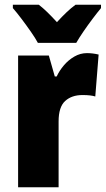

<svg xmlns="http://www.w3.org/2000/svg" viewBox="-20 -786 444 806"><path d="M345 -563Q369 -563 394 -557L380 -381Q370 -384 357.5 -385.5Q345 -387 326 -387Q281 -387 253.5 -362Q226 -337 226 -276V0H56V-553H185L210 -465H218Q229 -489 248 -511.5Q267 -534 292 -548.5Q317 -563 345 -563ZM139 -606Q129 -625 109.5 -653Q90 -681 69.5 -708Q49 -735 34 -752V-766H143Q161 -752 179 -734.5Q197 -717 219 -693Q241 -717 260 -735Q279 -753 297 -766H404V-752Q389 -734 369 -707.5Q349 -681 330.5 -654Q312 -627 300 -606Z"/></svg>

Font: Noto Sans Thai Cond Blk
Style: Regular
Weight: 900
Width: 3
Designer: Monotype Design Team
Foundry: Monotype Imaging Inc.
Version: Version 2.002; ttfautohint (v1.8.4.7-5d5b)